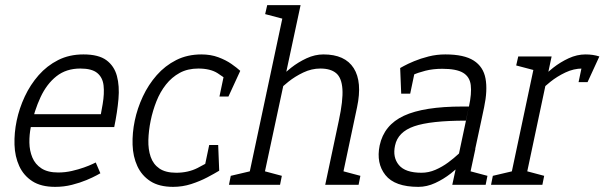

<svg xmlns="http://www.w3.org/2000/svg" viewBox="-20 -720 2355 748"><path d="M305 -508 293 -453Q238 -453 200 -423Q162 -393 138 -341.5Q114 -290 100 -225L45 -250Q55 -298 76.5 -344Q98 -390 130.5 -427Q163 -464 206.5 -486Q250 -508 305 -508ZM353 -87 371 -45Q371 -45 356.5 -37Q342 -29 317 -18.5Q292 -8 260.5 0Q229 8 195 8L207 -48Q234 -48 260 -54Q286 -60 307 -67.5Q328 -75 340.5 -81Q353 -87 353 -87ZM45 -250 100 -225Q94 -195 94.5 -164Q95 -133 106 -106.5Q117 -80 141.5 -64Q166 -48 207 -48L195 8Q140 8 106 -14Q72 -36 55 -73Q38 -110 36.5 -156Q35 -202 45 -250ZM94 -275H425V-225H84ZM305 -508Q364 -508 394.5 -485.5Q425 -463 435.5 -424Q446 -385 441.5 -334Q437 -283 425 -225H363Q373 -273 380 -314.5Q387 -356 383.5 -387Q380 -418 359 -435.5Q338 -453 293 -453Z M655 8Q600 8 566 -14Q532 -36 515 -73Q498 -110 496.5 -156Q495 -202 505 -250Q515 -298 536.5 -344Q558 -390 590.5 -427Q623 -464 666.5 -486Q710 -508 765 -508L753 -453Q711 -453 680 -436Q649 -419 626.5 -390.5Q604 -362 589.5 -325.5Q575 -289 567 -250Q559 -211 558 -174.5Q557 -138 567 -109Q577 -80 601 -63.5Q625 -47 667 -47ZM654 8 666 -47Q713 -47 749.5 -65.5Q786 -84 808 -99L834 -55Q816 -44 787.5 -29Q759 -14 725 -3Q691 8 654 8ZM872 -402Q856 -417 827.5 -435Q799 -453 752 -453L764 -508Q801 -508 830.5 -497Q860 -486 881.5 -471Q903 -456 916 -444ZM795 -155H830L834 -55H774ZM835 -344 856 -444H916L870 -344Z M1300 -250Q1317 -329 1314 -373Q1311 -417 1289.5 -435Q1268 -453 1228 -453L1240 -508Q1324 -508 1358 -454.5Q1392 -401 1371 -302L1360 -250ZM1001 0H942L1091 -700H1151ZM1247 0 1300 -250H1360L1307 0ZM1048 -350 1018 -360Q1018 -360 1030.5 -375Q1043 -390 1064.5 -412Q1086 -434 1114 -456Q1142 -478 1174.5 -493Q1207 -508 1240 -508L1228 -453Q1194 -453 1161.5 -437.5Q1129 -422 1103.5 -401.5Q1078 -381 1063 -365.5Q1048 -350 1048 -350ZM1021 -700H1101L1089 -645L1013 -665ZM1297 0 1309 -55 1384 -35 1377 0ZM991 0 1003 -55 1078 -35 1071 0ZM872 0 879 -35 964 -55 952 0Z M1610 8Q1518 8 1481.5 -38Q1445 -84 1459 -153Q1476 -233 1553.5 -269Q1631 -305 1782 -305H1807L1795 -250Q1657 -250 1593.5 -228Q1530 -206 1519 -153Q1509 -107 1534 -77Q1559 -47 1622 -47ZM1557 -413 1539 -455Q1539 -455 1553.5 -463Q1568 -471 1593 -481.5Q1618 -492 1649.5 -500Q1681 -508 1715 -508L1703 -452Q1667 -452 1637.5 -444.5Q1608 -437 1587.5 -427.5Q1567 -418 1557 -413ZM1855 -250 1807 -305Q1818 -356 1814 -388.5Q1810 -421 1784 -436.5Q1758 -452 1703 -452L1715 -508Q1788 -508 1825.5 -484Q1863 -460 1871.5 -414Q1880 -368 1866 -302ZM1804 -160 1832 -140Q1832 -140 1819.5 -125Q1807 -110 1785.5 -88Q1764 -66 1736 -44Q1708 -22 1675.5 -7Q1643 8 1610 8L1622 -47Q1650 -47 1676.5 -58.5Q1703 -70 1726 -87Q1749 -104 1766.5 -120.5Q1784 -137 1794 -148.5Q1804 -160 1804 -160ZM1811 -45 1755 -60 1807 -305 1855 -250ZM1755 -60 1832 -140 1802 0H1742ZM1792 0 1804 -55 1879 -35 1872 0ZM1578 -355H1543L1539 -455H1599Z M2248 -453 2260 -508ZM2069 -500H2129L2023 0H1963ZM2287 -448Q2279 -450 2269 -451.5Q2259 -453 2248 -453L2260 -508Q2276 -508 2289.5 -506Q2303 -504 2315 -500ZM2069 -350 2039 -360Q2039 -360 2051.5 -375Q2064 -390 2085.5 -412Q2107 -434 2135 -456Q2163 -478 2195.5 -493Q2228 -508 2261 -508L2249 -453Q2215 -453 2182.5 -437.5Q2150 -422 2124.5 -401.5Q2099 -381 2084 -365.5Q2069 -350 2069 -350ZM2067 -445 1991 -465 1999 -500H2079ZM1893 0 1900 -35 1985 -55 1973 0ZM2013 0 2025 -55 2100 -35 2093 0ZM2234 -400 2255 -500H2315L2269 -400Z"/></svg>

Font: Epunda Slab Light
Style: Italic
Weight: 300
Italic angle: -12°
Designer: Simon Atzbach
Foundry: typofactur
Version: Version 1.102